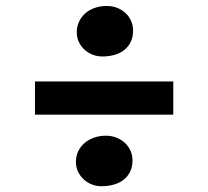

<svg xmlns="http://www.w3.org/2000/svg" viewBox="-20 -629 701 646"><path d="M323.7 -439Q307.6 -439 292.2 -444.8Q276.9 -450.7 264.9 -461.4Q252.9 -472.2 245.6 -487.1Q238.3 -502 238.3 -520.5Q238.3 -540 246.1 -556.4Q253.9 -572.8 267.3 -584.5Q280.8 -596.2 299.1 -602.5Q317.4 -608.9 338.4 -608.9Q358.9 -608.9 375.5 -602.1Q392.1 -595.2 403.8 -583.7Q415.5 -572.3 421.6 -557.4Q427.7 -542.5 427.7 -526.4Q427.7 -504.9 420.2 -488.8Q412.6 -472.7 398.9 -461.4Q385.3 -450.2 366.2 -444.6Q347.2 -439 323.7 -439ZM97.7 -355H563V-243.2H97.7ZM235.4 -84.5Q235.4 -104 243.2 -120.1Q251 -136.2 264.6 -147.9Q278.3 -159.7 296.6 -166Q314.9 -172.4 335.9 -172.4Q356.4 -172.4 373 -165.5Q389.6 -158.7 401.4 -147.2Q413.1 -135.7 419.4 -120.8Q425.8 -106 425.8 -89.8Q425.8 -68.4 418.2 -52.2Q410.6 -36.1 396.7 -24.9Q382.8 -13.7 363.5 -8.1Q344.2 -2.4 320.8 -2.4Q304.7 -2.4 289.3 -8.3Q273.9 -14.2 262 -25.1Q250 -36.1 242.7 -51Q235.4 -65.9 235.4 -84.5Z"/></svg>

Font: Merriweather UltraBold
Style: Regular
Weight: 900
Designer: Eben Sorkin ( sorkintype@gmail.com )
Foundry: Eben Sorkin
Version: Version 1.570; ttfautohint (v1.3) -l 8 -r 32 -G 0 -x 0 -H 60